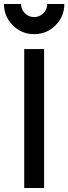

<svg xmlns="http://www.w3.org/2000/svg" viewBox="-72 -947 344 967"><path d="M-52 -927H34Q34 -900 53 -880.5Q72 -861 100 -861Q127 -861 146.5 -880.5Q166 -900 166 -927H252Q252 -864 207.5 -819.5Q163 -775 100 -775Q37 -775 -7.5 -819.5Q-52 -864 -52 -927ZM150 0H50V-700H150Z"/></svg>

Font: Railway
Style: Regular
Weight: 400
Version: 1.000